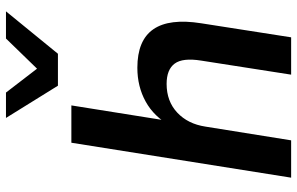

<svg xmlns="http://www.w3.org/2000/svg" viewBox="-196 -799 995 643"><g transform="rotate(-90 301.5 -477.5)"><path d="M28 0 145 -736H270L217 -404H202Q232 -459 282.5 -487Q333 -515 396 -515Q488 -515 525 -461.5Q562 -408 545 -301L498 0H373L420 -301Q430 -363 410 -390Q390 -417 342 -417Q284 -417 246 -381.5Q208 -346 199 -287L153 0ZM336 -781 228 -955H313L393 -851L494 -955H585L443 -781Z"/></g></svg>

Font: Mulish ExtraLight
Style: Italic
Weight: 200
Italic angle: -9°
Designer: Vernon Adams
Foundry: Vernon Adams
Version: Version 3.603